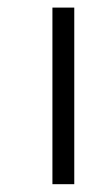

<svg xmlns="http://www.w3.org/2000/svg" viewBox="-20 -446 269 501"><path d="M116.8 -426.2H173.8V34.6H116.8Z"/></svg>

Font: Gurajada
Style: Regular
Weight: 400
Designer: Purushoth Kumar Guthula
Foundry: SiliconAndhra, USA.
Version: Version 1.0.3; ttfautohint (v1.2.42-39fb)